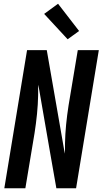

<svg xmlns="http://www.w3.org/2000/svg" viewBox="-20 -1002 546 1022"><path d="M3 0 124 -735H229L325 -184Q325 -188 325.5 -193Q326 -198 326 -202V-239Q327 -289 332 -339.5Q337 -390 345 -441L394 -735H506L385 0H280L248 -182L184 -551Q184 -547 183.5 -542Q183 -537 183 -533V-496Q182 -446 177 -395.5Q172 -345 164 -294L115 0ZM340 -793 215 -928 289 -982 401 -837Z"/></svg>

Font: Iosevka SS04 Oblique
Style: Bold
Weight: 700
Italic angle: -9°
Monospace: yes
Designer: Belleve Invis
Foundry: Belleve Invis
Version: Version 19.0.0; ttfautohint (v1.8.4)